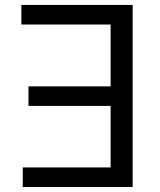

<svg xmlns="http://www.w3.org/2000/svg" viewBox="-20 -747 638 767"><path d="M509.9 -727.3H65.3V-649.1H421.9V-402H93.8V-323.9H421.9V-78.1H71V0H509.9Z"/></svg>

Font: Magic Ui Pro
Style: Regular
Weight: 400
Designer: Stefan Endress, Andreas Faust
Version: Version 1.000;FEAKit 1.0